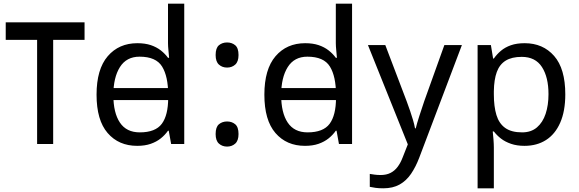

<svg xmlns="http://www.w3.org/2000/svg" viewBox="-20 -780 3137 1040"><path d="M438 -659V-564H268V0H181V-564H11V-659Z M552 -238V-303H928V-238ZM723 10Q623 10 563 -59.5Q503 -129 503 -267Q503 -405 563.5 -475.5Q624 -546 724 -546Q766 -546 797 -535.5Q828 -525 851 -507Q874 -489 890 -467H896Q895 -480 892.5 -505.5Q890 -531 890 -546V-760H978V0H907L894 -72H890Q874 -49 851 -30.5Q828 -12 796.5 -1Q765 10 723 10ZM737 -63Q822 -63 856.5 -109.5Q891 -156 891 -250V-266Q891 -366 858 -419.5Q825 -473 736 -473Q665 -473 629.5 -416.5Q594 -360 594 -265Q594 -169 629.5 -116Q665 -63 737 -63Z M1210 -414Q1184 -414 1166 -430Q1148 -446 1148 -482Q1148 -520 1166 -535Q1184 -550 1210 -550Q1236 -550 1254 -535Q1272 -520 1272 -482Q1272 -446 1254 -430Q1236 -414 1210 -414ZM1210 14Q1184 14 1166 -2Q1148 -18 1148 -54Q1148 -92 1166 -107Q1184 -122 1210 -122Q1236 -122 1254 -107Q1272 -92 1272 -54Q1272 -18 1254 -2Q1236 14 1210 14Z M1461 -238V-303H1837V-238ZM1632 10Q1532 10 1472 -59.5Q1412 -129 1412 -267Q1412 -405 1472.5 -475.5Q1533 -546 1633 -546Q1675 -546 1706 -535.5Q1737 -525 1760 -507Q1783 -489 1799 -467H1805Q1804 -480 1801.5 -505.5Q1799 -531 1799 -546V-760H1887V0H1816L1803 -72H1799Q1783 -49 1760 -30.5Q1737 -12 1705.5 -1Q1674 10 1632 10ZM1646 -63Q1731 -63 1765.5 -109.5Q1800 -156 1800 -250V-266Q1800 -366 1767 -419.5Q1734 -473 1645 -473Q1574 -473 1538.5 -416.5Q1503 -360 1503 -265Q1503 -169 1538.5 -116Q1574 -63 1646 -63Z M1973 -536H2067L2183 -231Q2193 -204 2201.5 -179Q2210 -154 2217 -130.5Q2224 -107 2228 -85H2232Q2238 -110 2251 -150.5Q2264 -191 2278 -232L2387 -536H2482L2251 74Q2232 124 2206.5 161.5Q2181 199 2144.5 219.5Q2108 240 2056 240Q2032 240 2014 237.5Q1996 235 1983 232V162Q1994 164 2009.5 166Q2025 168 2042 168Q2073 168 2095.5 156.5Q2118 145 2134 123.5Q2150 102 2161 73L2189 2Z M2822 -546Q2921 -546 2981.5 -477Q3042 -408 3042 -269Q3042 -178 3014.5 -115.5Q2987 -53 2937.5 -21.5Q2888 10 2821 10Q2780 10 2748 -1Q2716 -12 2693.5 -29.5Q2671 -47 2655 -68H2649Q2651 -51 2653 -25Q2655 1 2655 20V240H2567V-536H2639L2651 -463H2655Q2671 -486 2693.5 -505Q2716 -524 2747.5 -535Q2779 -546 2822 -546ZM2806 -472Q2752 -472 2719 -451.5Q2686 -431 2671 -390Q2656 -349 2655 -286V-269Q2655 -203 2669 -157Q2683 -111 2716.5 -87Q2750 -63 2808 -63Q2857 -63 2888.5 -90Q2920 -117 2935.5 -163.5Q2951 -210 2951 -270Q2951 -362 2915.5 -417Q2880 -472 2806 -472Z"/></svg>

Font: hexumalayalam05
Style: Book
Weight: 400
Designer: Jelle Bosma - Monotype Design Team
Foundry: Monotype Imaging Inc.
Version: Version 2.003